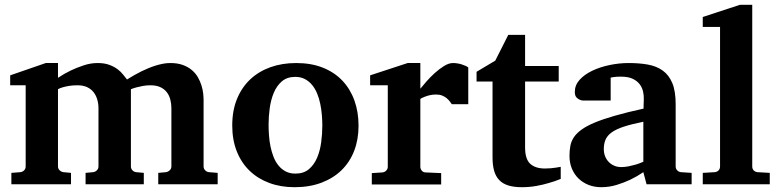

<svg xmlns="http://www.w3.org/2000/svg" viewBox="-20 -760 3223 792"><path d="M632.8 0V-46.9L664.1 -49.8Q672.9 -50.8 679.9 -57.4Q687 -64 687 -73.2V-314Q687 -332 682.6 -349.1Q678.2 -366.2 668.2 -379.4Q658.2 -392.6 641.6 -400.4Q625 -408.2 600.1 -408.2Q584 -408.2 569.6 -405.5Q555.2 -402.8 543.9 -399.9Q531.2 -396.5 520 -392.1V-73.2Q520 -64 526.4 -57.4Q532.7 -50.8 542 -49.8L573.2 -46.9V0H333V-46.9L363.8 -49.8Q373 -50.8 379.6 -57.4Q386.2 -64 386.2 -73.2V-314Q386.2 -332 381.3 -349.1Q376.5 -366.2 366.2 -379.4Q356 -392.6 339.6 -400.4Q323.2 -408.2 299.8 -408.2Q279.3 -408.2 263.9 -405.5Q248.5 -402.8 238.8 -399.9Q227.1 -396.5 219.2 -392.1V-73.2Q219.2 -64 226.1 -57.4Q232.9 -50.8 242.2 -49.8L272.9 -46.9V0H26.9V-46.9L64 -49.8Q73.2 -50.8 79.6 -57.4Q85.9 -64 85.9 -73.2V-408.2H22V-449.2L168.9 -500H219.2V-439Q244.6 -456.1 272 -469.2Q295.4 -480.5 324.5 -490.2Q353.5 -500 382.8 -500Q411.1 -500 431.2 -492.4Q451.2 -484.9 465.1 -474.4Q479 -463.9 488 -452.1Q497.1 -440.4 503.9 -432.1Q533.2 -450.7 563.5 -465.8Q576.7 -472.2 591.3 -478.3Q606 -484.4 621.3 -489.3Q636.7 -494.1 652.1 -497.1Q667.5 -500 682.1 -500Q712.4 -500 734.4 -491.9Q756.3 -483.9 771.7 -470.7Q787.1 -457.5 796.4 -441.2Q805.7 -424.8 811 -407.7Q816.4 -390.6 818.1 -374.8Q819.8 -358.9 819.8 -347.2V-73.2Q819.8 -64 826.4 -57.4Q833 -50.8 841.8 -49.8L877.9 -46.9V0Z M1309.6 -242.2Q1309.6 -263.2 1307.6 -286.4Q1305.7 -309.6 1301 -332Q1296.4 -354.5 1288.1 -374.5Q1279.8 -394.5 1267.3 -409.7Q1254.9 -424.8 1237.8 -433.8Q1220.7 -442.9 1197.8 -442.9Q1164.1 -442.9 1142.6 -424.3Q1121.1 -405.8 1109.1 -376.7Q1097.2 -347.7 1092.5 -313Q1087.9 -278.3 1087.9 -246.1Q1087.9 -224.6 1089.6 -201.2Q1091.3 -177.7 1095.9 -155.3Q1100.6 -132.8 1108.4 -112.8Q1116.2 -92.8 1128.7 -77.4Q1141.1 -62 1158.2 -53Q1175.3 -43.9 1198.7 -43.9Q1232.9 -43.9 1254.4 -62.3Q1275.9 -80.6 1288.1 -109.4Q1300.3 -138.2 1304.9 -173.3Q1309.6 -208.5 1309.6 -242.2ZM1459 -241.2Q1459 -185.1 1441.2 -138.4Q1423.3 -91.8 1389.2 -58.3Q1355 -24.9 1305.9 -6.3Q1256.8 12.2 1194.8 12.2Q1137.7 12.2 1090.6 -5.4Q1043.5 -22.9 1009.5 -55.7Q975.6 -88.4 956.8 -135.5Q938 -182.6 938 -242.2Q938 -303.7 957.5 -351.6Q977.1 -399.4 1012 -432.4Q1046.9 -465.3 1095.2 -482.7Q1143.6 -500 1201.7 -500Q1263.7 -500 1311.5 -481Q1359.4 -461.9 1392.1 -427.5Q1424.8 -393.1 1441.9 -345.7Q1459 -298.3 1459 -241.2Z M1843.8 -330.1Q1840.3 -335 1835.2 -341.8Q1830.1 -348.6 1822.5 -355Q1814.9 -361.3 1804.2 -365.7Q1793.5 -370.1 1778.8 -370.1Q1764.6 -370.1 1752.4 -367.2Q1740.2 -364.3 1731.9 -360.8Q1721.7 -356.9 1713.9 -352.1V-71.8Q1713.9 -63 1720 -55.9Q1726.1 -48.8 1735.8 -48.8L1799.8 -45.9V1H1513.7V-45.9L1557.6 -48.8Q1566.9 -49.8 1573.2 -56.4Q1579.6 -63 1579.6 -71.8V-408.2H1506.8V-449.2L1661.6 -500H1713.9V-394Q1723.1 -405.8 1739 -423.8Q1754.9 -441.9 1773.4 -458.7Q1792 -475.6 1811.8 -487.8Q1831.5 -500 1848.6 -500Q1857.4 -500 1866.7 -498.5Q1876 -497.1 1884.5 -494.4Q1893.1 -491.7 1900.1 -488.5Q1907.2 -485.4 1911.6 -481.9V-330.1Z M2293 -22Q2269.5 -12.2 2243.2 -4.9Q2220.7 2 2192.1 7.1Q2163.6 12.2 2132.8 12.2Q2099.6 12.2 2076.4 4.9Q2053.2 -2.4 2038.8 -17.8Q2024.4 -33.2 2018.1 -56.2Q2011.7 -79.1 2011.7 -110.8V-423.8H1945.8V-463.9L2022.9 -509.8L2076.7 -616.2H2146V-487.8H2284.7V-423.8H2146V-151.9Q2146 -104 2167 -84.5Q2188 -64.9 2228 -64.9Q2239.7 -64.9 2251.5 -65.9Q2263.2 -66.9 2272.5 -68.4Q2283.2 -69.8 2293 -71.8Z M2647 0 2633.8 -49.8Q2607.9 -32.2 2579.6 -18.6Q2554.7 -6.8 2523.9 2.7Q2493.2 12.2 2460 12.2Q2432.6 12.2 2408.9 3.2Q2385.3 -5.9 2367.4 -22.7Q2349.6 -39.6 2339.4 -63.5Q2329.1 -87.4 2329.1 -117.2Q2329.1 -139.6 2332.8 -158.7Q2336.4 -177.7 2347.4 -194.1Q2358.4 -210.4 2378.9 -225.3Q2399.4 -240.2 2433.3 -254.4Q2467.3 -268.6 2516.6 -282.7Q2565.9 -296.9 2634.8 -312V-324.2Q2634.8 -331.5 2635.3 -337.4Q2635.3 -344.2 2635.7 -351.1Q2636.2 -365.2 2632.8 -381.6Q2629.4 -397.9 2619.1 -411.9Q2608.9 -425.8 2590.3 -434.8Q2571.8 -443.8 2542 -443.8Q2531.7 -443.8 2523.7 -443.4Q2515.6 -442.9 2510.3 -441.9Q2503.9 -440.9 2499 -439.9V-345.2H2396Q2383.3 -344.2 2373.5 -347.7Q2365.2 -350.6 2358.2 -357.9Q2351.1 -365.2 2351.1 -380.9Q2351.1 -408.7 2370.8 -430.7Q2390.6 -452.6 2422.6 -468Q2454.6 -483.4 2494.4 -491.7Q2534.2 -500 2573.7 -500Q2616.7 -500 2652.3 -493.7Q2688 -487.3 2713.6 -469Q2739.3 -450.7 2753.2 -417.5Q2767.1 -384.3 2767.1 -330.1V-73.2Q2767.1 -64 2773.4 -57.4Q2779.8 -50.8 2789.1 -49.8L2833 -46.9V0ZM2633.8 -257.8Q2585.4 -248 2554 -237.8Q2522.5 -227.5 2503.9 -214.4Q2485.4 -201.2 2478 -184.3Q2470.7 -167.5 2470.7 -145Q2470.7 -129.4 2475.8 -116Q2481 -102.5 2490.5 -92.5Q2500 -82.5 2513.2 -76.7Q2526.4 -70.8 2542 -70.8Q2558.1 -70.8 2574.5 -74.2Q2590.8 -77.6 2604 -81.5Q2619.6 -86.4 2633.8 -92.8Z M2878.9 0V-46.9L2928.2 -49.8Q2938 -50.8 2944.1 -57.1Q2950.2 -63.5 2950.2 -73.2V-648.9H2878.9V-689.9L3032.2 -740.2H3083V-73.2Q3083 -63.5 3089.1 -57.1Q3095.2 -50.8 3105 -49.8L3155.3 -46.9V0Z"/></svg>

Font: Charis SIL Afr
Style: Bold
Weight: 700
Foundry: SIL International
Version: Version 5.000